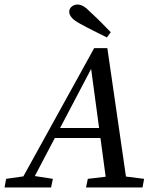

<svg xmlns="http://www.w3.org/2000/svg" viewBox="-46 -826 689 846"><path d="M-26 0 -19 -38 79 -52H96L187 -38L179 0ZM30 0 369 -614H427L516 0H426L353 -541L368 -546L81 0ZM177 -218 191 -262H451L441 -218ZM333 0 341 -38 460 -52H478L589 -38L582 0ZM442 -684 425 -661Q395 -676 365 -691Q335 -706 306 -722Q280 -736 269.5 -749Q259 -762 259 -774Q259 -788 270 -797Q281 -806 296 -806Q308 -806 321.5 -798.5Q335 -791 354 -771Q377 -750 399 -728Q421 -706 442 -684Z"/></svg>

Font: Lisu Bosa
Style: Italic
Weight: 400
Italic angle: -19°
Designer: David Morse, Annie Olsen, Victor Gaultney, Frank Grießhammer (Latin)
Foundry: SIL International
Version: Version 2.000